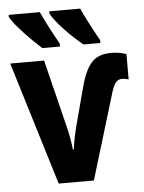

<svg xmlns="http://www.w3.org/2000/svg" viewBox="-54 -809 638 853"><g transform="rotate(-5 265.0 -383.0)"><path d="M337 -606H412V-619C379 -677 350 -734 336 -766H198V-756C216 -719 285 -647 337 -606ZM153 -606H232V-619C199 -677 172 -731 156 -766H17V-756C35 -721 111 -643 153 -606ZM173 0H330L446 -383C459 -424 471 -439 494 -439C504 -439 513 -437 523 -434V-547C508 -552 486 -558 457 -558C377 -558 344 -519 314 -401L275 -254C265 -216 257 -177 253 -145H249C246 -179 238 -220 229 -255L156 -550H5Z"/></g></svg>

Font: Noto Sans Mono Condensed ExtraBold
Style: Regular
Weight: 800
Width: 3
Designer: Monotype Design Team
Foundry: Monotype Imaging Inc.
Version: Version 2.014